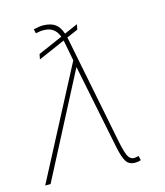

<svg xmlns="http://www.w3.org/2000/svg" viewBox="-133 -821 783 912"><g transform="rotate(-15 258.5 -365.5)"><path d="M321.3 -701.2 316.4 -675.8 261.2 -651.9Q262.7 -646.5 263.7 -640.6L369.1 -110.4Q380.4 -55.7 390.6 -36.4Q400.9 -17.1 419.9 -16.6Q428.2 -17.6 442.4 -20.5L447.3 1Q434.6 5.9 418 5.9Q389.6 5.9 375.7 -14.9Q361.8 -35.6 350.6 -90.8L269.5 -491.2L266.6 -505.4L3.9 0H-22.5L260.3 -540L242.2 -633.8Q241.2 -638.2 240.2 -642.6L108.4 -585L113.3 -610.4L234.4 -663.1Q215.8 -713.9 163.1 -714.8Q154.3 -715.3 144 -713.9Q133.8 -712.4 122.1 -710L117.2 -730.5Q129.9 -733.9 142.3 -735.8Q154.8 -737.8 167 -737.3Q202.1 -736.3 222.9 -721.7Q243.7 -707 255.4 -672.4Z"/></g></svg>

Font: Inter Display Thin
Style: Italic
Weight: 100
Italic angle: -9.39999°
Designer: Rasmus Andersson
Foundry: rsms
Version: Version 4.000;git-a52131595